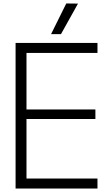

<svg xmlns="http://www.w3.org/2000/svg" viewBox="-20 -1089 598 1109"><path d="M70 0V-841H543V-783.3H133V-456.7H531V-401.8H133V-57.7H543V0ZM275 -892 362.8 -1069 430.5 -1068.2 332.3 -892Z"/></svg>

Font: Matangi Light
Style: Regular
Weight: 300
Designer: Prashant Pant
Foundry: The Graphic Ant
Version: Version 3.002